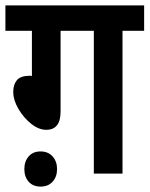

<svg xmlns="http://www.w3.org/2000/svg" viewBox="-20 -642 553 710"><path d="M204 -528V-229Q204 -162 151 -162Q123 -162 95 -184.5Q67 -207 48 -239.5Q29 -272 29 -303Q29 -329 42.5 -345.5Q56 -362 92 -362L98 -361V-528H0V-622H513V-528H433V0H327V-528ZM70 -17Q70 -45 86 -63.5Q102 -82 130 -82Q158 -82 174.5 -63.5Q191 -45 191 -17Q191 12 174.5 30Q158 48 130 48Q102 48 86 30Q70 12 70 -17Z"/></svg>

Font: Noto Sans Devanagari Condensed SemiBold
Style: Regular
Weight: 600
Width: 3
Designer: Jelle Bosma - Monotype Design Team
Foundry: Monotype Imaging Inc.
Version: Version 2.004; ttfautohint (v1.8.4.7-5d5b)